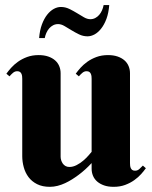

<svg xmlns="http://www.w3.org/2000/svg" viewBox="-20 -722 595 750"><path d="M487.8 -85Q487.8 -80.6 488.3 -75.4Q488.8 -70.3 490.7 -65.7Q492.7 -61 496.6 -58.1Q500.5 -55.2 507.8 -55.2Q517.1 -55.2 524.4 -61.8Q531.7 -68.4 538.1 -75.2L549.8 -64.9Q542.5 -54.7 531.5 -42.2Q520.5 -29.8 504.9 -18.6Q489.3 -7.3 469.2 0.2Q449.2 7.8 423.8 7.8Q402.3 7.8 386.5 2.2Q370.6 -3.4 359.6 -12.9Q348.6 -22.5 343.3 -35.4Q337.9 -48.3 337.9 -63V-85Q313.5 -58.6 286.6 -38.6Q274.9 -29.8 261.7 -21.5Q248.5 -13.2 234.4 -6.6Q220.2 0 205.1 3.9Q189.9 7.8 174.8 7.8Q145.5 7.8 124.8 -2.7Q104 -13.2 91.3 -30.3Q78.6 -47.4 72.8 -68.8Q66.9 -90.3 66.9 -111.8V-414.1Q66.9 -418.5 66.4 -423.6Q65.9 -428.7 64 -433.3Q62 -438 58.1 -440.9Q54.2 -443.8 46.9 -443.8Q38.1 -443.8 30.5 -437.3Q22.9 -430.7 17.1 -423.8L4.9 -434.1Q12.2 -444.3 23.2 -456.8Q34.2 -469.2 49.8 -480.5Q65.4 -491.7 85.7 -499.3Q106 -506.8 130.9 -506.8Q152.3 -506.8 168.5 -501.2Q184.6 -495.6 195.3 -486.1Q206.1 -476.6 211.4 -463.6Q216.8 -450.7 216.8 -436V-109.9Q216.8 -103 219 -95.9Q221.2 -88.9 225.3 -83Q229.5 -77.1 235.8 -73.5Q242.2 -69.8 251 -69.8Q265.1 -69.8 279.3 -77.1Q293.5 -84.5 305.2 -94.5Q316.9 -104.5 325.4 -114.3Q334 -124 337.9 -128.9V-414.1Q337.9 -418.5 337.4 -423.6Q336.9 -428.7 335 -433.3Q333 -438 329.1 -440.9Q325.2 -443.8 317.9 -443.8Q309.1 -443.8 301.5 -437.3Q293.9 -430.7 288.1 -423.8L275.9 -434.1Q283.2 -444.3 294.2 -456.8Q305.2 -469.2 320.8 -480.5Q336.4 -491.7 356.7 -499.3Q377 -506.8 401.9 -506.8Q423.3 -506.8 439.5 -501.2Q455.6 -495.6 466.3 -486.1Q477.1 -476.6 482.4 -463.6Q487.8 -450.7 487.8 -436ZM207 -627.9Q196.3 -627.9 187.5 -623.3Q178.7 -618.7 172.1 -611.1Q165.5 -603.5 161.1 -593.5Q156.7 -583.5 154.8 -573.2H132.8Q135.3 -604 143.8 -626.7Q152.3 -649.4 164.3 -664.6Q176.3 -679.7 190.2 -687.3Q204.1 -694.8 217.8 -694.8Q234.9 -694.8 250.5 -687.3Q266.1 -679.7 280.5 -670.9Q294.9 -662.1 307.9 -654.5Q320.8 -647 333 -647Q343.3 -647 352.1 -651.6Q360.8 -656.2 367.4 -663.8Q374 -671.4 378.4 -681.4Q382.8 -691.4 384.8 -702.1H406.7Q404.3 -671.4 395.8 -648.4Q387.2 -625.5 375.2 -610.4Q363.3 -595.2 349.4 -587.6Q335.4 -580.1 321.8 -580.1Q304.7 -580.1 289.1 -587.6Q273.4 -595.2 259 -604Q244.6 -612.8 231.7 -620.4Q218.8 -627.9 207 -627.9Z"/></svg>

Font: Berkshire Swash
Style: Regular
Weight: 700
Designer: Astigmatic (AOETI)
Foundry: Astigmatic (AOETI)
Version: Version 1.000